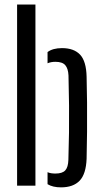

<svg xmlns="http://www.w3.org/2000/svg" viewBox="-20 -820 449 848"><path d="M55.5 0V-800H136.5V0ZM190 -6.5V-59.5Q198 -56 206.5 -54.8Q215 -53.5 224.5 -53.5Q255.5 -53.5 268.2 -67.5Q281 -81.5 282 -113.5Q284 -176.5 284.8 -234.8Q285.5 -293 285 -354Q284.5 -415 282.5 -486.5Q281 -517.5 268.2 -532.2Q255.5 -547 224.5 -547Q205.5 -547 190 -540.5V-590Q213 -607.5 254 -607.5Q306.5 -607.5 333.8 -578.5Q361 -549.5 362.5 -481Q364 -432 364.5 -367.8Q365 -303.5 364.5 -237.8Q364 -172 362.5 -119Q360 -51.5 331.8 -22Q303.5 7.5 249.5 7.5Q213 7.5 190 -6.5Z"/></svg>

Font: Big Shoulders Stencil Text
Style: Regular
Weight: 400
Designer: Patric King
Foundry: XO Type Co
Version: Version 1.000